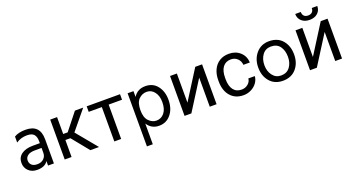

<svg xmlns="http://www.w3.org/2000/svg" viewBox="-52 -1457 4422 2390"><g transform="rotate(-20 2159.0 -262.5)"><path d="M346.2 -233.9V-168.9Q346.2 -122.1 314.2 -91.6Q282.2 -61 228 -61Q180.2 -61 155 -84.5Q129.9 -107.9 129.9 -146Q129.9 -184.1 161.9 -209Q193.8 -233.9 257.8 -233.9ZM84 -400.9Q147 -443.8 228 -443.8Q292 -443.8 319.1 -413.6Q346.2 -383.3 346.2 -323.2V-296.9H253.9Q158.2 -296.9 102.5 -256.6Q46.9 -216.3 46.9 -143.1Q46.9 -79.1 90.6 -37.1Q134.3 4.9 205.1 4.9Q308.1 4.9 347.2 -60.1V0H424.8V-320.8Q424.8 -515.1 233.9 -515.1Q141.1 -515.1 84 -480Z M724.6 -225.1 907.7 0H1022.5L795.9 -274.4L1004.9 -528.3H895.5L717.8 -304.7H658.7V-528.3H567.9V0H658.7V-225.1Z M1492.7 -455.1V-528.3H1051.3V-455.1H1225.1V0H1315.4V-455.1Z M1808.1 -64Q1752.9 -64 1708 -109.9Q1663.1 -155.8 1663.1 -252.9Q1663.1 -354 1707.8 -398.4Q1752.4 -442.9 1813.2 -442.9Q1874 -442.9 1914.1 -391.8Q1954.1 -340.8 1954.1 -257.8Q1954.1 -165 1913.1 -114.5Q1872.1 -64 1808.1 -64ZM1663.1 -506.8H1585.4V196.8H1663.1V-77.1Q1718.3 7.8 1818.4 7.8Q1915 7.8 1975.6 -66.4Q2036.1 -140.6 2036.1 -257.8Q2036.1 -368.2 1978.8 -441.7Q1921.4 -515.1 1820.3 -515.1Q1716.3 -515.1 1663.1 -430.2Z M2489.3 -528.3 2245.6 -142.6V-528.3H2155.3V0H2245.6L2489.3 -385.3V0H2579.6V-528.3Z M2936.5 -64Q2866.7 -64 2829.1 -113.3Q2791.5 -162.6 2791.5 -253.9V-271Q2791.5 -364.7 2829.3 -414.3Q2867.2 -463.9 2936 -463.9Q2987.3 -463.9 3022.2 -430.9Q3057.1 -397.9 3061 -346.7H3146.5Q3142.6 -431.6 3083.7 -484.9Q3024.9 -538.1 2936 -538.1Q2863.8 -538.1 2810.8 -504.9Q2757.8 -471.7 2729.5 -411.6Q2701.2 -351.6 2701.2 -274.4V-259.3Q2701.2 -134.3 2764.9 -62.3Q2828.6 9.8 2936.5 9.8Q2990.2 9.8 3038.3 -14.6Q3086.4 -39.1 3115.2 -80.1Q3144 -121.1 3146.5 -166.5H3061Q3057.1 -122.6 3021 -93.3Q2984.9 -64 2936.5 -64Z M3458.5 8.8Q3570.3 8.8 3634.5 -65.2Q3698.7 -139.2 3698.7 -252Q3698.7 -366.2 3636.2 -440.2Q3573.7 -514.2 3458.5 -514.2Q3353.5 -514.2 3288.1 -438.5Q3222.7 -362.8 3222.7 -250Q3222.7 -138.2 3286.1 -64.7Q3349.6 8.8 3458.5 8.8ZM3458.5 -443.8Q3538.6 -443.8 3577.6 -389.4Q3616.7 -335 3616.7 -251Q3616.7 -169.9 3575.7 -115.5Q3534.7 -61 3458.5 -61Q3388.7 -61 3346.7 -116.5Q3304.7 -171.9 3304.7 -251Q3304.7 -332 3345.7 -387.9Q3386.7 -443.8 3458.5 -443.8Z M4151.4 -528.3 3907.7 -142.6V-528.3H3817.4V0H3907.7L4151.4 -385.3V0H4241.7V-528.3ZM4175.8 -720.7H4102.5Q4102.5 -686 4083.3 -667Q4064 -647.9 4029.8 -647.9Q3994.1 -647.9 3975.6 -667.2Q3957 -686.5 3957 -720.7H3883.3Q3883.3 -662.1 3923.8 -626Q3964.4 -589.8 4029.8 -589.8Q4095.2 -589.8 4135.5 -625.7Q4175.8 -661.6 4175.8 -720.7Z"/></g></svg>

Font: FAU Chimera
Style: Regular
Weight: 400
Version: Version 1.002;hotconv 1.0.117;makeotfexe 2.5.65602